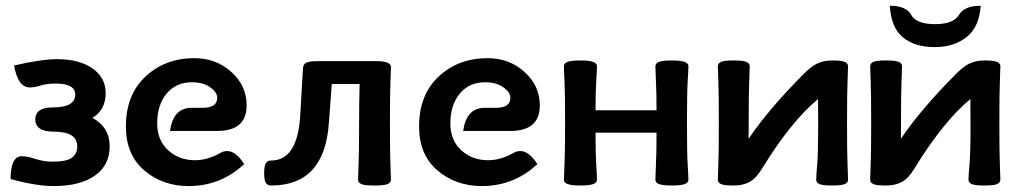

<svg xmlns="http://www.w3.org/2000/svg" viewBox="-20 -626 3459 653"><path d="M163.1 6.8Q102.5 6.8 16.1 -17.1Q16.1 -94.7 54.2 -94.7Q72.3 -94.7 100.6 -85.4Q128.9 -76.2 158.2 -76.2Q206.5 -76.2 224.6 -89.6Q242.7 -103 242.7 -128.4Q242.7 -178.2 163.6 -178.2Q100.1 -178.2 100.1 -219.7Q100.1 -260.7 159.7 -260.7Q235.8 -260.7 235.8 -304.2Q235.8 -341.8 169.9 -341.8Q139.2 -341.8 118.4 -335.2Q97.7 -328.6 81.1 -328.6Q41 -328.6 27.8 -403.3Q121.6 -424.8 174.8 -424.8Q249 -424.8 294.2 -393.6Q339.4 -362.3 339.4 -309.1Q339.4 -252.4 294.4 -225.1Q353 -193.4 353 -128.4Q353 -64 302.5 -28.6Q252 6.8 163.1 6.8Z M631.3 -259.3H669.4Q718.8 -259.3 718.8 -293.5Q718.8 -312 694.8 -329.1Q670.9 -346.2 632.8 -346.2Q578.6 -346.2 546.6 -307.6Q514.6 -269 514.6 -206.5Q514.6 -148.9 551.8 -115Q588.9 -81.1 642.6 -81.1Q686 -81.1 728.5 -105.5Q740.2 -112.3 752.4 -112.3Q782.2 -112.3 810.5 -67.9Q730.5 6.8 621.6 6.8Q532.7 6.8 470.5 -46.6Q408.2 -100.1 408.2 -195.8Q408.2 -303.7 475.1 -366Q542 -428.2 641.1 -428.2Q714.8 -428.2 766.8 -381.3Q818.8 -334.5 818.8 -267.6Q818.8 -180.7 719.2 -180.7H558.1Q569.3 -259.3 631.3 -259.3Z M1253.4 4.9Q1219.7 4.9 1208.7 0Q1197.8 -4.9 1197.8 -15.1Q1197.8 -27.8 1199.5 -66.2Q1201.2 -104.5 1201.2 -173.3Q1201.2 -287.1 1203.1 -340.3H1108.4L1098.6 -209Q1084.5 4.9 902.3 4.9Q889.2 4.9 883.8 -4.6Q878.4 -14.2 878.4 -37.6Q878.4 -60.5 883.8 -70.3Q889.2 -80.1 902.3 -80.1Q991.2 -80.1 1001 -231.4L1010.3 -392.6Q1011.2 -408.2 1022.2 -413.1Q1033.2 -418 1058.6 -418H1262.2Q1309.6 -418 1309.6 -397.9Q1309.6 -385.3 1307.9 -348.1Q1306.2 -311 1306.2 -207.5Q1306.2 -104.5 1307.9 -66.2Q1309.6 -27.8 1309.6 -15.1Q1309.6 -4.9 1298.3 0Q1287.1 4.9 1253.4 4.9Z M1628.4 -259.3H1666.5Q1715.8 -259.3 1715.8 -293.5Q1715.8 -312 1691.9 -329.1Q1668 -346.2 1629.9 -346.2Q1575.7 -346.2 1543.7 -307.6Q1511.7 -269 1511.7 -206.5Q1511.7 -148.9 1548.8 -115Q1585.9 -81.1 1639.6 -81.1Q1683.1 -81.1 1725.6 -105.5Q1737.3 -112.3 1749.5 -112.3Q1779.3 -112.3 1807.6 -67.9Q1727.5 6.8 1618.7 6.8Q1529.8 6.8 1467.5 -46.6Q1405.3 -100.1 1405.3 -195.8Q1405.3 -303.7 1472.2 -366Q1539.1 -428.2 1638.2 -428.2Q1711.9 -428.2 1763.9 -381.3Q1815.9 -334.5 1815.9 -267.6Q1815.9 -180.7 1716.3 -180.7H1555.2Q1566.4 -259.3 1628.4 -259.3Z M2264.6 4.9Q2234.9 4.9 2221.9 0.2Q2209 -4.4 2209 -15.1Q2209 -27.8 2210.9 -66.4Q2212.9 -105 2212.9 -174.8H2005.4Q2005.4 -105 2007.8 -66.4Q2010.3 -27.8 2010.3 -15.1Q2010.3 -4.4 1997.3 0.2Q1984.4 4.9 1953.6 4.9Q1923.8 4.9 1910.9 0.2Q1897.9 -4.4 1897.9 -15.1Q1897.9 -27.8 1899.9 -66.2Q1901.9 -104.5 1901.9 -207.5Q1901.9 -311 1899.9 -349.1Q1897.9 -387.2 1897.9 -400.4Q1897.9 -411.1 1910.9 -415.8Q1923.8 -420.4 1953.6 -420.4Q1984.4 -420.4 1997.3 -415.5Q2010.3 -410.6 2010.3 -400.4Q2010.3 -387.2 2007.8 -349.4Q2005.4 -311.5 2005.4 -251H2212.9Q2212.9 -311.5 2210.9 -349.4Q2209 -387.2 2209 -400.4Q2209 -411.1 2221.9 -415.8Q2234.9 -420.4 2264.6 -420.4Q2295.4 -420.4 2308.3 -415.5Q2321.3 -410.6 2321.3 -400.4Q2321.3 -387.2 2318.8 -349.1Q2316.4 -311 2316.4 -207.5Q2316.4 -104.5 2318.8 -66.2Q2321.3 -27.8 2321.3 -15.1Q2321.3 -4.4 2308.3 0.2Q2295.4 4.9 2264.6 4.9Z M2810.1 4.9Q2777.8 4.9 2766.8 0Q2755.9 -4.9 2755.9 -15.1Q2755.9 -28.3 2759.3 -66.4Q2762.7 -104.5 2762.7 -198.7Q2762.7 -273.9 2762.2 -289.1Q2670.9 -213.9 2572.8 -54.2Q2552.2 -20 2530 -7.6Q2507.8 4.9 2475.1 4.9Q2442.9 4.9 2432.1 0Q2421.4 -4.9 2421.4 -15.1Q2421.4 -27.8 2423.1 -66.2Q2424.8 -104.5 2424.8 -208Q2424.8 -311 2423.1 -349.1Q2421.4 -387.2 2421.4 -400.4Q2421.4 -410.6 2432.1 -415.5Q2442.9 -420.4 2475.1 -420.4Q2507.3 -420.4 2518.6 -415.5Q2529.8 -410.6 2529.8 -400.4Q2529.8 -387.2 2528.1 -349.1Q2526.4 -311 2526.4 -218.3L2525.9 -153.8Q2593.3 -253.9 2713.4 -374.5Q2738.3 -399.9 2759.8 -410.2Q2781.2 -420.4 2811.5 -420.4Q2841.8 -420.4 2853 -415.5Q2864.3 -410.6 2864.3 -400.4Q2864.3 -387.2 2862.5 -349.1Q2860.8 -311 2860.8 -208Q2860.8 -104.5 2862.5 -66.2Q2864.3 -27.8 2864.3 -15.1Q2864.3 -4.9 2853 0Q2841.8 4.9 2810.1 4.9Z M3328.1 4.9Q3295.9 4.9 3284.9 0Q3273.9 -4.9 3273.9 -15.1Q3273.9 -28.3 3277.3 -66.4Q3280.8 -104.5 3280.8 -198.7Q3280.8 -273.9 3280.3 -289.1Q3189 -213.9 3090.8 -54.2Q3070.3 -20 3048.1 -7.6Q3025.9 4.9 2993.2 4.9Q2960.9 4.9 2950.2 0Q2939.5 -4.9 2939.5 -15.1Q2939.5 -27.8 2941.2 -66.2Q2942.9 -104.5 2942.9 -208Q2942.9 -311 2941.2 -349.1Q2939.5 -387.2 2939.5 -400.4Q2939.5 -410.6 2950.2 -415.5Q2960.9 -420.4 2993.2 -420.4Q3025.4 -420.4 3036.6 -415.5Q3047.9 -410.6 3047.9 -400.4Q3047.9 -387.2 3046.1 -349.1Q3044.4 -311 3044.4 -218.3L3043.9 -153.8Q3111.3 -253.9 3231.4 -374.5Q3256.3 -399.9 3277.8 -410.2Q3299.3 -420.4 3329.6 -420.4Q3359.9 -420.4 3371.1 -415.5Q3382.3 -410.6 3382.3 -400.4Q3382.3 -387.2 3380.6 -349.1Q3378.9 -311 3378.9 -208Q3378.9 -104.5 3380.6 -66.2Q3382.3 -27.8 3382.3 -15.1Q3382.3 -4.9 3371.1 0Q3359.9 4.9 3328.1 4.9ZM3158.7 -465.8Q3091.3 -465.8 3051 -498.8Q3010.7 -531.7 3006.3 -606.4Q3062 -606.4 3079.1 -575.2Q3096.2 -543.9 3160.6 -543.9Q3222.7 -543.9 3241.2 -575.2Q3259.8 -606.4 3315.4 -606.4Q3310.5 -534.2 3267.6 -500Q3224.6 -465.8 3158.7 -465.8Z"/></svg>

Font: Bainsley
Style: Bold
Weight: 700
Designer: Paul James MIller
Foundry: High-Logic / Made with FontCreator
Version: Version 1.411;March 28, 2021;FontCreator 13.0.0.2683 64-bit